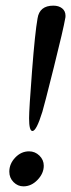

<svg xmlns="http://www.w3.org/2000/svg" viewBox="-20 -650 253 680"><path d="M13 -42Q13 -70 34 -92Q55 -114 83 -114Q104 -114 119.5 -99Q135 -84 135 -63Q135 -36 113 -13Q91 10 63 10Q43 10 28 -5Q13 -20 13 -42ZM95 -186Q83 -186 83 -231Q83 -263 93.5 -399Q104 -535 113 -585Q120 -630 169 -630Q188 -630 200 -620.5Q212 -611 212 -594Q212 -588 211 -585Q205 -549 170.5 -411Q136 -273 130 -254Q109 -186 95 -186Z"/></svg>

Font: Judson
Style: Italic
Weight: 400
Italic angle: -9.5°
Version: Version 20110429